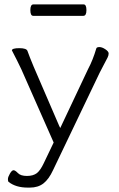

<svg xmlns="http://www.w3.org/2000/svg" viewBox="-20 -694 540 873"><path d="M359 -622H131Q118 -622 118 -648Q118 -674 132 -674H360Q373 -674 373 -648Q373 -622 359 -622ZM34 -465Q35 -475 68 -475Q101 -475 105 -462Q113 -439 133 -391L249 -122L254 -112L381 -381Q402 -420 418 -474Q420 -480 432 -480Q444 -480 459 -470Q474 -460 474 -451Q474 -442 469 -432Q464 -422 453 -401.5Q442 -381 433 -363L221 80Q202 121 177.5 140Q153 159 116 159H106Q52 159 19 133Q16 130 16 120.5Q16 111 25 95.5Q34 80 41.5 80Q49 80 61.5 93Q74 106 102.5 106Q131 106 148 93Q164 80 179 48L224 -46L77 -379Q54 -427 45 -443.5Q36 -460 34 -465Z"/></svg>

Font: LXGW WenKai Light
Style: Regular
Weight: 300
Designer: LXGW / Fontworks Inc.
Foundry: LXGW / Fontworks Inc.
Version: Version 1.501; October 10, 2024